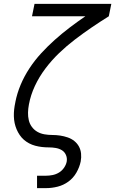

<svg xmlns="http://www.w3.org/2000/svg" viewBox="-20 -760 594 990"><path d="M171 210V146H218Q234 146 251.5 142.5Q269 139 284.5 129.5Q300 120 310.5 104.5Q321 89 324 73Q327 55 320 39Q313 23 299 14.5Q285 6 267.5 3Q250 0 232 0Q214 0 196.5 -2Q179 -4 162 -8.5Q145 -13 130 -21Q115 -29 103 -39.5Q91 -50 81.5 -64Q72 -78 65.5 -93.5Q59 -109 55.5 -125.5Q52 -142 51.5 -160Q51 -178 53 -196Q55 -214 59 -232V-233Q68 -279 86.5 -323Q105 -367 132 -408Q159 -449 192.5 -485.5Q226 -522 263 -555Q300 -588 339.5 -618Q379 -648 420 -676H145L158 -740H554L541 -676Q496 -648 452 -618Q408 -588 365.5 -555.5Q323 -523 284.5 -486Q246 -449 214 -406.5Q182 -364 160 -317Q138 -270 129 -221Q125 -200 124.5 -179.5Q124 -159 128.5 -140Q133 -121 144.5 -105.5Q156 -90 172.5 -80.5Q189 -71 209 -67.5Q229 -64 249.5 -64Q270 -64 290 -61Q310 -58 329 -51.5Q348 -45 363 -33Q378 -21 387 -4.5Q396 12 398 32Q400 52 396 73Q390 102 374 130Q358 158 332.5 176.5Q307 195 277 202.5Q247 210 218 210Z"/></svg>

Font: Lode Term
Style: Italic
Weight: 400
Italic angle: -11°
Monospace: yes
Designer: Belleve Invis
Foundry: Belleve Invis
Version: Version 29.2.0